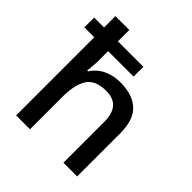

<svg xmlns="http://www.w3.org/2000/svg" viewBox="-205 -900 1039 1039"><g transform="rotate(45 315.0 -380.0)"><path d="M189 -760V-673H384V-598H189V-534Q189 -508 187 -483.5Q185 -459 183 -444H190Q216 -485 259.5 -505.5Q303 -526 355 -526Q450 -526 500 -479Q550 -432 550 -328V0H445V-313Q445 -439 334 -439Q251 -439 220 -390Q189 -341 189 -249V0H83V-598H7V-673H83V-760Z"/></g></svg>

Font: Noto Sans Arabic Med
Style: Regular
Weight: 500
Designer: Monotype Design Team, Nadine Chahine, Nizar Qandah and Khaled Hosny
Foundry: Monotype Imaging Inc.
Version: Version 2.012; ttfautohint (v1.8.4.7-5d5b)